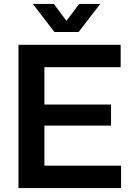

<svg xmlns="http://www.w3.org/2000/svg" viewBox="-20 -957 671 977"><path d="M74 0V-729H594V-615H178L206 -644V-85L178 -114H596V0ZM178 -318V-425H545V-318ZM257 -794 147 -937H254L318 -851L383 -937H490L380 -794Z"/></svg>

Font: Mona Sans ExtraLight SemiBold
Style: Regular
Weight: 600
Version: Version 2.000